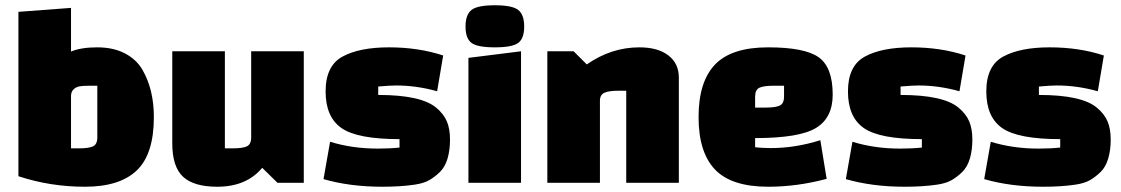

<svg xmlns="http://www.w3.org/2000/svg" viewBox="-20 -695 4263 730"><path d="M50 -25V-650L250 -665V-499Q288 -515 349.5 -515Q411 -515 455 -492Q499 -469 522 -429Q565 -354 565 -250Q565 -109 500 -47Q435 15 303 15Q171 15 50 -25ZM250 -332V-131H281Q317 -131 333.5 -138.5Q350 -146 350 -173V-369H319Q297 -369 284 -367Q271 -365 261 -356.5Q251 -348 250 -332Z M835 -500V-131H866Q902 -131 918.5 -138.5Q935 -146 935 -173V-500H1135V0H1035L977 -57Q917 15 806 15Q717 15 676 -23Q635 -61 635 -150V-500Z M1665 -484 1642 -348Q1564 -370 1486 -370Q1462 -370 1418 -366V-334Q1580 -334 1638 -286Q1667 -262 1679 -233.5Q1691 -205 1691 -164.5Q1691 -124 1681.5 -92Q1672 -60 1652.5 -41Q1633 -22 1612 -10Q1591 2 1557 7Q1504 15 1434 15Q1310 15 1210 -14L1235 -156Q1319 -130 1417 -130Q1462 -130 1499 -134V-166Q1339 -166 1278.5 -208Q1218 -250 1218 -347.5Q1218 -445 1282.5 -480Q1347 -515 1459 -515Q1571 -515 1665 -484Z M1761 0V-475L1961 -500V0ZM1772.5 -532Q1750 -549 1750 -594Q1750 -639 1772.5 -657Q1795 -675 1861.5 -675Q1928 -675 1950.5 -657Q1973 -639 1973 -594Q1973 -549 1950.5 -532Q1928 -515 1861.5 -515Q1795 -515 1772.5 -532Z M2161 -500 2211 -450Q2304 -515 2411 -515Q2481 -515 2521 -484.5Q2561 -454 2561 -400V0H2361V-350H2330Q2296 -350 2278.5 -342.5Q2261 -335 2261 -312V0H2061V-500Z M2851 -170V-135Q2881 -132 2911 -132Q3004 -132 3099 -162L3123 -15Q3011 15 2901 15Q2761 15 2698.5 -50.5Q2636 -116 2636 -250Q2636 -384 2698.5 -449.5Q2761 -515 2900.5 -515Q3040 -515 3093 -477Q3146 -439 3146 -335Q3146 -247 3082.5 -208.5Q3019 -170 2851 -170ZM2851 -327V-286H2892Q2928 -286 2944.5 -293.5Q2961 -301 2961 -328V-369H2920Q2884 -369 2867.5 -361.5Q2851 -354 2851 -327Z M3651 -484 3628 -348Q3550 -370 3472 -370Q3448 -370 3404 -366V-334Q3566 -334 3624 -286Q3653 -262 3665 -233.5Q3677 -205 3677 -164.5Q3677 -124 3667.5 -92Q3658 -60 3638.5 -41Q3619 -22 3598 -10Q3577 2 3543 7Q3490 15 3420 15Q3296 15 3196 -14L3221 -156Q3305 -130 3403 -130Q3448 -130 3485 -134V-166Q3325 -166 3264.5 -208Q3204 -250 3204 -347.5Q3204 -445 3268.5 -480Q3333 -515 3445 -515Q3557 -515 3651 -484Z M4177 -484 4154 -348Q4076 -370 3998 -370Q3974 -370 3930 -366V-334Q4092 -334 4150 -286Q4179 -262 4191 -233.5Q4203 -205 4203 -164.5Q4203 -124 4193.5 -92Q4184 -60 4164.5 -41Q4145 -22 4124 -10Q4103 2 4069 7Q4016 15 3946 15Q3822 15 3722 -14L3747 -156Q3831 -130 3929 -130Q3974 -130 4011 -134V-166Q3851 -166 3790.5 -208Q3730 -250 3730 -347.5Q3730 -445 3794.5 -480Q3859 -515 3971 -515Q4083 -515 4177 -484Z"/></svg>

Font: Myanmar Thuriya
Style: Regular
Weight: 400
Designer: Danh Hong
Foundry: Google Inc.
Version: Version 2.00 November 23, 2015